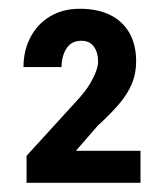

<svg xmlns="http://www.w3.org/2000/svg" viewBox="-20 -736 373 431"><path d="M295.4 -397.5V-325.7H39.6V-386.2L157.2 -515.1Q173.3 -533.2 182.4 -548.6Q191.4 -564 195.8 -576.4Q200.2 -588.9 200.2 -597.7Q200.2 -618.2 190.7 -631.3Q181.2 -644.5 162.6 -644.5Q140.1 -644.5 129.2 -627.2Q118.2 -609.9 118.2 -585.4H32.7Q32.7 -621.6 47.9 -651.4Q63 -681.2 91.6 -698.7Q120.1 -716.3 159.2 -716.3Q199.7 -716.3 227.8 -702.1Q255.9 -688 270.8 -661.6Q285.6 -635.3 285.6 -598.1Q285.6 -570.8 276.1 -548.1Q266.6 -525.4 247.6 -502.9Q228.5 -480.5 199.2 -453.6L150.4 -397.5Z"/></svg>

Font: Roboto Condensed Medium
Style: Regular
Weight: 500
Designer: Christian Robertson
Foundry: Google
Version: Version 3.0